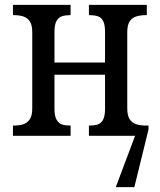

<svg xmlns="http://www.w3.org/2000/svg" viewBox="-20 -556 654 786"><path d="M454 210 533 0 534 -42H588V-26L530 210ZM33 0V-42H37Q58 -42 74.5 -47Q91 -52 101.5 -67Q112 -82 112 -112V-424Q112 -455 101.5 -469.5Q91 -484 74.5 -489Q58 -494 37 -494H33V-536H269V-494H266Q248 -494 234 -489.5Q220 -485 211.5 -470.5Q203 -456 203 -425V-300H410V-425Q410 -456 402 -470.5Q394 -485 380 -489.5Q366 -494 348 -494H344V-536H581V-494H576Q556 -494 539 -489Q522 -484 511.5 -469.5Q501 -455 501 -424V-112Q501 -82 511.5 -67Q522 -52 539 -47Q556 -42 576 -42H581V0H344V-42H348Q366 -42 380 -46.5Q394 -51 402 -66Q410 -81 410 -111V-250H203V-111Q203 -81 211.5 -66Q220 -51 234 -46.5Q248 -42 266 -42H269V0Z"/></svg>

Font: Noto Serif SemiCondensed
Style: Regular
Weight: 400
Width: 4
Designer: Monotype Design Team
Foundry: Monotype Imaging Inc.
Version: Version 2.013